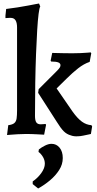

<svg xmlns="http://www.w3.org/2000/svg" viewBox="-20 -762 552 1092"><path d="M27 -50Q51 -53 61.5 -62Q72 -71 74.5 -88.5Q77 -106 77 -134V-606Q77 -657 46 -660Q38 -661 27 -660Q16 -659 11 -659Q11 -663 11 -666.5Q11 -670 11 -673L15 -711Q47 -715 80 -720Q113 -725 140.5 -730.5Q168 -736 185 -739Q202 -742 202 -742L209 -725Q204 -718 199.5 -683Q195 -648 191.5 -590Q188 -532 185 -455.5Q182 -379 180.5 -289.5Q179 -200 179 -103Q179 -77 186.5 -66Q194 -55 211 -55Q218 -55 228.5 -56Q239 -57 239 -57L242 -52L231 4Q231 4 220.5 3.5Q210 3 194 2Q178 1 160.5 0.5Q143 0 128 0Q105 0 80 1.5Q55 3 37.5 4.5Q20 6 20 6ZM197 -234 200 -255 302 -357Q315 -370 319.5 -377Q324 -384 324 -391Q324 -402 311.5 -407Q299 -412 271 -412L268 -417L277 -461Q277 -461 296.5 -460.5Q316 -460 342.5 -459.5Q369 -459 392 -459Q414 -459 438 -460Q462 -461 479 -462.5Q496 -464 496 -464L499 -459L490 -410Q457 -399 424.5 -373.5Q392 -348 361.5 -317.5Q331 -287 302 -259L393 -127Q421 -88 446 -70Q471 -52 500 -50L504 -43L497 0Q497 0 483.5 3Q470 6 452.5 9.5Q435 13 424 13Q412 14 401 12.5Q390 11 383 8Q360 2 342.5 -15.5Q325 -33 303 -69ZM197 310 166 285V270Q195 250 215 222Q235 194 235 169Q235 149 224.5 131Q214 113 199 102L201 88Q216 76 236 66Q256 56 273 56Q301 56 319 78Q337 100 337 137Q337 173 316.5 205Q296 237 264.5 263.5Q233 290 197 310Z"/></svg>

Font: Alegreya SemiBold
Style: Regular
Weight: 600
Designer: Juan Pablo del Peral
Foundry: Huerta Tipografica
Version: Version 2.009